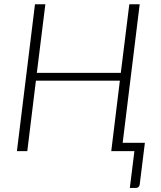

<svg xmlns="http://www.w3.org/2000/svg" viewBox="-20 -728 774 925"><path d="M516 0 557.5 -339.5H153L111.5 0H61.5L148.5 -707.5H198.5L157.5 -377H562L603 -707.5H653L571 -40H678L653 161.5Q652 168.5 647 173Q642 177.5 634.5 177.5H605.5L627.5 0Z"/></svg>

Font: Lato Light
Style: Italic
Weight: 300
Italic angle: -7°
Designer: Lukasz Dziedzic
Foundry: tyPoland Lukasz Dziedzic
Version: Version 2.007; 2014-02-27